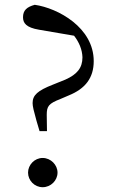

<svg xmlns="http://www.w3.org/2000/svg" viewBox="-20 -768 478 801"><path d="M158 -109C124 -109 97 -80 97 -48C97 -15 124 13 158 13C192 13 220 -15 220 -48C220 -80 192 -109 158 -109ZM289 -619C310 -592 323 -561 324 -529C324 -485 302 -458 253 -436L201 -415C137 -390 116 -371 116 -338C116 -324 121 -305 132 -265L145 -221H176L175 -289C175 -325 183 -336 232 -355L267 -370C336 -398 371 -443 371 -513C371 -653 222 -734 125 -748C92 -739 76 -725 76 -696C76 -672 89 -653 143 -644Z"/></svg>

Font: Source Han Serif
Style: Regular
Weight: 400
Designer: Ryoko NISHIZUKA 西塚涼子 (kana & ideographs); Frank Grießhammer (Latin, Greek & Cyrillic); Wenlong ZHANG 张文龙 (bopomofo); San
Foundry: Adobe Systems Incorporated
Version: Version 1.001;PS 1.001;hotconv 16.6.54;makeotf.lib2.5.65590